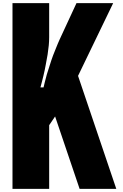

<svg xmlns="http://www.w3.org/2000/svg" viewBox="-20 -1210 785 1230"><path d="M295 -1190V-972Q295 -947 292.5 -920Q290 -893 285 -861Q279 -829 273 -795Q267 -761 258 -724Q253 -706 249 -688Q244 -669 239 -650H259Q262 -662 267.5 -685.5Q273 -709 280 -733Q287 -757 293 -774Q303 -806 308.5 -822.5Q314 -839 320 -855Q326 -871 338 -900Q344 -915 350 -929.5Q356 -944 362 -957L470 -1190H705L480 -724L725 0H490L333 -464L295 -408V0H60V-1190Z"/></svg>

Font: Boldonse
Style: Regular
Weight: 400
Designer: Universitype Foundry
Foundry: Universitype Foundry
Version: Version 1.000; ttfautohint (v1.8.4.7-5d5b)